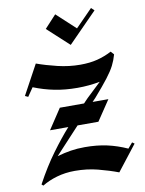

<svg xmlns="http://www.w3.org/2000/svg" viewBox="-94 -924 746 990"><g transform="rotate(-10 279.5 -429.0)"><path d="M316.7 -690 204.2 -793.3 265 -859.2 363.3 -768.3 452.5 -859.2 468.3 -844.2ZM135 -275 205 -380.8H331.7Q338.3 -387.5 344.2 -393.8Q350 -400 355 -405L430.8 -476.7Q372.5 -465.8 313.3 -465.8Q249.2 -465.8 194.2 -476.7Q139.2 -487.5 85 -509.2L54.2 -464.2L38.3 -471.7L122.5 -626.7Q170.8 -609.2 230 -595Q289.2 -580.8 348.3 -580.8Q398.3 -580.8 437.5 -590.8Q476.7 -600.8 513.3 -620L528.3 -603.3Q520 -573.3 506.7 -547.1Q493.3 -520.8 467.1 -486.7Q440.8 -452.5 394.2 -399.2L376.7 -380.8H459.2L388.3 -275H279.2L150.8 -136.7Q188.3 -147.5 222.5 -152.9Q256.7 -158.3 295.8 -158.3Q360 -158.3 412.5 -146.7Q465 -135 516.7 -111.7L540.8 -140L552.5 -131.7L449.2 0.8Q400.8 -17.5 344.2 -32.1Q287.5 -46.7 224.2 -46.7Q174.2 -46.7 129.6 -33.8Q85 -20.8 51.7 0L43.3 -7.5Q90 -94.2 138.8 -160.4Q187.5 -226.7 230.8 -275Z"/></g></svg>

Font: Manufacturing Consent
Style: Regular
Weight: 400
Version: Version 3.000; ttfautohint (v1.8.4.7-5d5b)